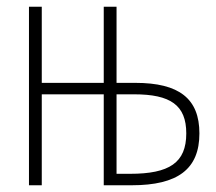

<svg xmlns="http://www.w3.org/2000/svg" viewBox="-20 -550 640 570"><path d="M66 0H104V-270H288V0H371C508 0 572 -48 572 -154C572 -257 512 -304 382 -304H326V-530H288V-304H104V-530H66ZM326 -34V-270H378C486 -270 533 -238 533 -154C533 -67 483 -34 366 -34Z"/></svg>

Font: Noto Sans Mono ExtraLight
Style: Regular
Weight: 200
Designer: Monotype Design Team
Foundry: Monotype Imaging Inc.
Version: Version 2.014